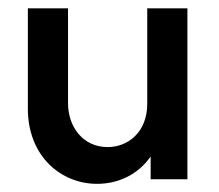

<svg xmlns="http://www.w3.org/2000/svg" viewBox="-20 -437 533 468"><path d="M216.7 11.1C269.4 11.1 317.4 -12.5 347.2 -55.6V0H436.8V-416.7H338.9V-184C338.9 -115.3 292.4 -78.5 242.4 -78.5C181.2 -78.5 145.8 -129.2 145.8 -185.4V-416.7H47.9V-172.2C47.9 -56.2 128.5 11.1 216.7 11.1Z"/></svg>

Font: Afacad Medium
Style: Regular
Weight: 500
Designer: Kristian Moeller
Foundry: Dicotype
Version: Version 1.000